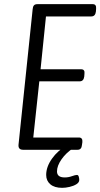

<svg xmlns="http://www.w3.org/2000/svg" viewBox="-20 -720 482 923"><path d="M91 0Q67 0 69 -24L137 -676Q138 -688 143 -694Q148 -700 160 -700H426Q444 -700 442 -678L441 -664Q438 -641 419 -641H201L175 -387H370Q389 -387 386 -365L385 -352Q382 -329 363 -329H169L140 -59H359Q378 -59 376 -37L374 -23Q372 0 353 0ZM279 183Q242 183 222 166Q202 149 202 121Q202 82 230 42.5Q258 3 302 -21L334 -9Q298 14 276 45.5Q254 77 254 104Q254 133 291 133Q309 133 325.5 127Q342 121 350 121Q356 121 358.5 129Q361 137 361 145Q361 157 347.5 165.5Q334 174 314.5 178.5Q295 183 279 183Z"/></svg>

Font: Asap Condensed Condensed Light
Style: Italic
Weight: 300
Width: 3
Italic angle: -6°
Designer: Pablo Cosgaya
Foundry: Omnibus-Type
Version: Version 3.001; ttfautohint (v1.8.4.7-5d5b)